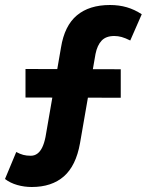

<svg xmlns="http://www.w3.org/2000/svg" viewBox="-21 -717 587 768"><path d="M-1 -1 44 -109Q59 -101 72 -97.5Q85 -94 102 -94Q117 -94 128.5 -102.5Q140 -111 148 -127.5Q156 -144 161 -169L223 -527Q237 -614 286.5 -655.5Q336 -697 419 -697Q455 -697 486 -688Q517 -679 546 -660L500 -555Q480 -565 465.5 -569Q451 -573 436 -573Q403 -573 385.5 -554.5Q368 -536 361 -501L299 -144Q283 -54 234.5 -11.5Q186 31 106 31Q76 31 48 23Q20 15 -1 -1ZM81 -327V-441L462 -440V-326Z"/></svg>

Font: Our Lexend SemiBold
Style: Regular
Weight: 600
Designer: Bonnie Shaver-Troup, Thomas Jockin
Foundry: Lexend
Version: Version 1.007